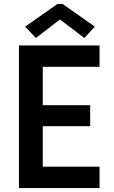

<svg xmlns="http://www.w3.org/2000/svg" viewBox="-20 -949 574 969"><path d="M75.7 -719.7H482.4V-611.8H195.8V-418H435.1V-312H195.8V-107.9H482.4V0H75.7ZM106.9 -814.5 270 -929.2H295.9L458.5 -814.5L405.8 -757.3L284.2 -849.6H281.2L161.1 -757.3Z"/></svg>

Font: Reddit Sans SemiBold
Style: Regular
Weight: 600
Designer: Stephen Hutchings
Foundry: Reddit
Version: Version 1.013